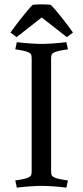

<svg xmlns="http://www.w3.org/2000/svg" viewBox="-20 -851 379 879"><path d="M214 -582V-68Q214 -55 216.5 -49Q219 -43 230 -38Q240 -34 254 -31Q268 -28 279.5 -26.5Q291 -25 291 -25L284 8Q253 4 221.5 2Q190 0 170 0Q151 0 120 2Q89 4 57 8L50 -25Q50 -25 61 -26.5Q72 -28 86 -31Q100 -34 109 -38Q120 -43 122.5 -49Q125 -55 125 -68V-582Q125 -595 122.5 -601Q120 -607 109 -612Q100 -616 86 -619Q72 -622 61 -623.5Q50 -625 50 -625L57 -658Q89 -654 120 -652Q151 -650 170 -650Q190 -650 221.5 -652Q253 -654 284 -658L291 -625Q291 -625 279.5 -623.5Q268 -622 254 -619Q240 -616 230 -612Q219 -607 216.5 -601Q214 -595 214 -582ZM28 -702Q31 -707 44.5 -725Q58 -743 75.5 -765.5Q93 -788 108.5 -806Q124 -824 130 -829Q136 -830 147.5 -830.5Q159 -831 171 -831Q182 -831 194 -830.5Q206 -830 212 -829Q218 -824 233.5 -806Q249 -788 266.5 -765.5Q284 -743 297.5 -725Q311 -707 314 -702L286 -681L171 -771L56 -681Z"/></svg>

Font: Buenard
Style: Regular
Weight: 400
Version: Version 2.000